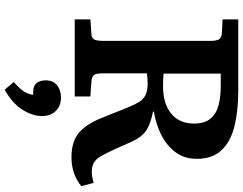

<svg xmlns="http://www.w3.org/2000/svg" viewBox="-129 -611 1040 822"><g transform="rotate(90 391.0 -200.0)"><path d="M653 14Q587 14 549.5 -17Q512 -48 485 -115L438 -232Q428 -256 417.5 -274Q407 -292 389 -302Q371 -312 338 -312Q313 -312 294 -309V-121Q294 -92 301 -82.5Q308 -73 334 -71L393 -67V0H63V-67L121 -71Q139 -71 147 -80.5Q155 -90 155 -122V-583Q155 -604 149 -616.5Q143 -629 119 -630L63 -633V-700H370Q456 -700 521.5 -683.5Q587 -667 623.5 -628Q660 -589 660 -523Q660 -467 629.5 -428.5Q599 -390 552.5 -368Q506 -346 458 -339V-335Q510 -325 538.5 -306Q567 -287 587 -243L619 -171Q636 -134 648.5 -112.5Q661 -91 676.5 -82Q692 -73 716 -73Q735 -73 763 -81L777 -28Q754 -9 723 2.5Q692 14 653 14ZM349 -378Q424 -378 466.5 -413Q509 -448 509 -511Q509 -556 488 -581Q467 -606 431 -615.5Q395 -625 349 -625H295V-380Q308 -379 323.5 -378.5Q339 -378 349 -378ZM364 300 331 261Q359 237 371.5 217.5Q384 198 386 178H375Q347 178 335.5 163Q324 148 324 125Q324 92 345 75.5Q366 59 398 59Q434 59 455.5 81.5Q477 104 477 141Q477 180 450 223.5Q423 267 364 300Z"/></g></svg>

Font: Literata 7pt SemiBold
Style: Regular
Weight: 600
Designer: Latin by Veronika Burian and Jose Scaglione. Greek by Irene Vlachou. Cyrillic by Vera Evstafieva.
Foundry: TypeTogether
Version: Version 3.002